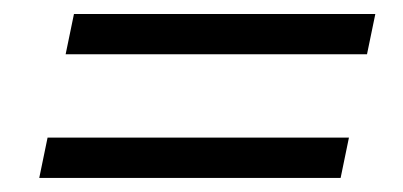

<svg xmlns="http://www.w3.org/2000/svg" viewBox="-20 -382 567 270"><path d="M507.8 -362.3 496.1 -305.7H72.3L84 -362.3ZM470.7 -188.5 459 -131.8H35.2L46.9 -188.5Z"/></svg>

Font: Crimson Pro Light
Style: Italic
Weight: 300
Italic angle: -12°
Designer: Jacques Le Bailly
Foundry: Baron von Fonthausen
Version: Version 1.003